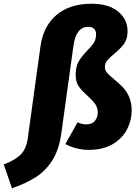

<svg xmlns="http://www.w3.org/2000/svg" viewBox="-129 -781 746 1025"><path d="M-109 97Q-50 75 -19.5 45Q11 15 19 -41L87 -533Q102 -641 172.5 -701Q243 -761 359 -761Q451 -761 501.5 -719.5Q552 -678 552 -614Q552 -573 533.5 -547.5Q515 -522 480 -493Q455 -473 443 -458Q431 -443 431 -424Q431 -406 442.5 -392.5Q454 -379 481 -357Q510 -333 528.5 -313.5Q547 -294 560.5 -263Q574 -232 574 -190Q574 -139 549.5 -91Q525 -43 473.5 -12Q422 19 344 19Q310 19 277.5 10.5Q245 2 220 -12L285 -128Q309 -117 330 -117Q364 -117 378.5 -137Q393 -157 393 -179Q393 -206 379.5 -225Q366 -244 338 -270Q307 -297 291 -320.5Q275 -344 275 -381Q275 -425 290.5 -452Q306 -479 336 -510Q361 -535 372.5 -553.5Q384 -572 384 -599Q384 -617 373 -627.5Q362 -638 343 -638Q277 -638 263 -536L198 -67Q186 19 150 75.5Q114 132 61 165.5Q8 199 -65 224Z"/></svg>

Font: Trujillo ExtraBold
Style: Italic
Weight: 800
Italic angle: -8°
Designer: Fira Sans original fonts by bBox Type GmbH, Carrois Corporate GbR, & Edenspiekermann AG / Changes by Cristiano Sobral
Foundry: Fira Sans original fonts by bBox Type GmbH, Carrois Corporate GbR, & Edenspiekermann AG / Changes by Cristiano Sobral
Version: Version 4.301;July 28, 2020;FontCreator 13.0.0.2655 64-bit